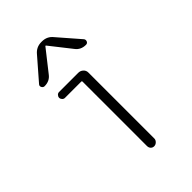

<svg xmlns="http://www.w3.org/2000/svg" viewBox="-222 -849 944 944"><g transform="rotate(-45 250.0 -377.5)"><path d="M252.9 -26.4V-473.6Q252.9 -478.5 248 -478.5H134.8Q127 -478.5 121.1 -484.9Q115.2 -491.2 115.2 -499Q115.2 -506.8 121.1 -513.2Q127 -519.5 134.8 -519.5H268.6Q283.2 -519.5 293.9 -509.8Q304.7 -500 304.7 -485.4V-26.4Q304.7 -16.6 296.4 -8.3Q288.1 0 277.3 0Q266.6 0 259.8 -7.3Q252.9 -14.6 252.9 -26.4ZM105.5 -589.8Q95.7 -589.8 90.8 -599.1Q85.9 -608.4 92.8 -616.2L189.5 -727.5Q211.9 -754.9 247.1 -754.9H251Q287.1 -754.9 308.6 -727.5L405.3 -616.2Q411.1 -608.4 407.2 -599.1Q403.3 -589.8 392.6 -589.8Q357.4 -589.8 337.9 -616.2L251 -726.6Q250 -727.5 249 -727.5L247.1 -726.6L160.2 -616.2Q140.6 -589.8 105.5 -589.8Z"/></g></svg>

Font: Rounded-L Mgen+ 1mn light
Style: Regular
Weight: 200
Designer: [Source Han Sans]
Ryoko NISHIZUKA  (kana & ideographs); Paul D. Hunt (Latin, Greek & Cyrillic); Wenlong ZHANG  (bopomofo
Version: Version 1.059.20150602